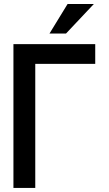

<svg xmlns="http://www.w3.org/2000/svg" viewBox="-20 -929 537 949"><path d="M224.6 -763.2 314 -909.2H443.8L306.2 -763.2ZM450.7 -613.3H154.3V0H46.4V-710.9H450.7Z"/></svg>

Font: Alte DIN 1451 Mittelschrift
Style: Regular
Weight: 400
Designer: Peter Wiegel
Foundry: Peter Wiegel
Version: Version 1.002 September 20, 2019